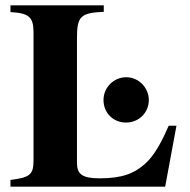

<svg xmlns="http://www.w3.org/2000/svg" viewBox="-20 -696 707 716"><path d="M638 -227H609C582 -165 556 -117 522 -86C481 -49 435 -31 352 -31C287 -31 267 -46 267 -89V-553C267 -635 280 -648 367 -652V-676H19V-651C87 -647 105 -633 105 -576V-98C105 -45 92 -34 19 -25V0H596ZM535 -323C535 -369 497 -408 451 -408C404 -408 366 -370 366 -323C366 -275 402 -239 450 -239C498 -239 535 -276 535 -323Z"/></svg>

Font: XITS Math
Style: Bold
Weight: 700
Designer: MicroPress Inc., with final additions and corrections provided by Coen Hoffman, Elsevier (retired)
Version: Version 1.302